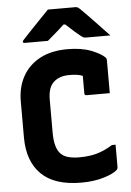

<svg xmlns="http://www.w3.org/2000/svg" viewBox="-63 -993 725 1059"><g transform="rotate(-5 300.0 -463.5)"><path d="M344 20Q196 20 123 -52Q50 -124 50 -256V-455Q50 -534 83 -593.5Q116 -653 178.5 -686.5Q241 -720 331 -720Q408 -720 461 -699.5Q514 -679 537 -656Q543 -650 543 -638V-458H414Q403 -458 403 -469V-566Q386 -573 368 -575Q350 -577 328 -577Q274 -577 242 -547.5Q210 -518 210 -452V-268Q210 -183 243 -150Q260 -133 286.5 -126.5Q313 -120 345 -120Q399 -120 441 -131.5Q483 -143 530 -172H550V-49Q550 -39 544 -33Q525 -14 470 3Q415 20 344 20ZM243 -947H396Q403 -947 408.5 -944Q414 -941 427 -928Q438 -918 462 -892.5Q486 -867 516.5 -835.5Q547 -804 574 -775H441Q430 -775 425.5 -777Q421 -779 413 -785Q400 -795 380 -812.5Q360 -830 331 -857H321Q294 -831 270.5 -811.5Q247 -792 228 -775H101Q90 -775 90 -782Q90 -786 93.5 -790Q97 -794 110 -808Q127 -826 151 -851.5Q175 -877 200 -902.5Q225 -928 243 -947Z"/></g></svg>

Font: Recursive Sn Lnr St XBd
Style: Regular
Weight: 800
Version: Version 1.079;hotconv 1.0.112;makeotfexe 2.5.65598; ttfautoh